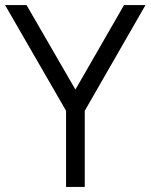

<svg xmlns="http://www.w3.org/2000/svg" viewBox="-20 -740 596 760"><path d="M241.5 0V-301.5L0 -720H85L278.5 -385.5L471 -720H556L315.5 -301.5V0Z"/></svg>

Font: Cns Manrope
Style: Regular
Weight: 400
Designer: Mikhail Sharanda
Foundry: Mikhail Sharanda
Version: Version 4.504